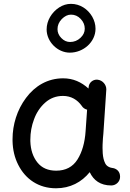

<svg xmlns="http://www.w3.org/2000/svg" viewBox="-20 -943 679 1001"><path d="M560.1 23.9C585.4 23.9 606 3.4 606 -20.5V-22C606 -48.8 588.9 -61.5 573.2 -65.9C550.3 -68.4 535.6 -76.7 528.3 -91.8C521 -106.4 517.1 -123.5 515.6 -143.6C515.1 -151.9 514.6 -161.1 514.6 -171.9C514.6 -177.2 514.6 -195.3 516.6 -221.2C517.6 -229.5 518.6 -238.3 519 -247.1L534.2 -475.6V-478C534.2 -501 515.6 -523.9 490.2 -527.3C487.8 -527.8 485.8 -527.8 483.9 -527.8C464.4 -527.8 443.4 -512.7 441.9 -487.8L441.4 -481.4C404.3 -515.1 361.3 -534.7 309.1 -534.7C228.5 -534.7 162.1 -495.1 115.7 -432.6C68.8 -370.1 45.4 -293 45.4 -217.3V-208.5C46.4 -162.1 56.2 -120.6 75.2 -83.5C112.8 -8.8 181.6 38.6 272 38.6C346.2 38.6 405.3 6.8 447.8 -45.4C467.8 -2.9 503.4 23.9 560.1 23.9ZM272.9 -53.2C230.5 -53.2 197.8 -67.4 174.8 -96.2C151.9 -125 139.6 -161.6 138.2 -207V-214.8C138.2 -251.5 144.5 -287.1 157.7 -321.8C170.4 -356.4 189.9 -385.3 215.8 -408.2C241.7 -431.2 272.5 -442.9 308.6 -442.9C351.1 -442.9 383.8 -422.4 405.8 -391.6C412.1 -381.3 421.4 -374.5 434.1 -371.1L426.3 -259.8C422.4 -199.7 408.2 -149.9 383.8 -111.3C359.4 -72.8 322.3 -53.2 272.9 -53.2ZM478 -793C478 -814.9 472.2 -835.9 460.9 -856C438 -895.5 397.5 -922.9 350.1 -922.9C328.1 -922.9 307.6 -916.5 288.6 -904.3C249.5 -878.9 223.1 -835.9 223.1 -789.6C223.1 -725.1 280.3 -668.5 343.8 -668.5C415.5 -668.5 478 -724.6 478 -793ZM421.9 -793.5C421.9 -775.4 414.6 -759.8 399.4 -745.6C384.3 -731.4 366.2 -724.1 345.2 -724.1C328.1 -724.1 313 -731 299.8 -744.6C286.6 -757.8 279.8 -773.4 279.8 -791C279.8 -810.5 287.1 -828.1 302.2 -843.8C317.4 -858.9 333 -866.7 350.1 -866.7C369.6 -866.7 386.7 -859.4 400.9 -844.2C415 -829.1 421.9 -812.5 421.9 -793.5Z"/></svg>

Font: Mikhak Medium
Style: Regular
Weight: 500
Designer: Amin Abedi
Version: Version 3.2